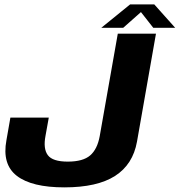

<svg xmlns="http://www.w3.org/2000/svg" viewBox="-20 -824 796 850"><path d="M265 5.5Q410.5 5.5 489.5 -45.2Q568.5 -96 586.5 -197L670.5 -675H501.5L421.5 -221.5Q411 -163.5 379.2 -136Q347.5 -108.5 280 -108.5Q213 -108.5 191.8 -137Q170.5 -165.5 181.5 -223L196 -303.5H26L8.5 -203.5Q-11.5 -96.5 54.5 -45.5Q120.5 5.5 265 5.5ZM428.5 -701H525.5L604 -770.5L658.5 -701H755.5L663 -804.5H556Z"/></svg>

Font: Anybody Thin
Style: Bold Italic
Weight: 700
Italic angle: -10°
Version: Version 1.113;gftools[0.9.25]